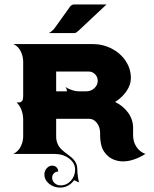

<svg xmlns="http://www.w3.org/2000/svg" viewBox="-20 -684 685 853"><path d="M197.3 -537.1Q214.1 -546.1 226.1 -563.7L291 -654.3Q293.5 -658.2 298.5 -661.1Q303.5 -664.1 307.6 -664.1H453.1L328.1 -546.9Q317.6 -537.1 311.5 -537.1ZM39.1 0Q61.3 -11.2 72.1 -33Q83 -54.7 83 -78.1V-152.8Q82.8 -176.5 74.5 -197.4Q66.2 -218.3 53.5 -228.5Q62.7 -228.5 67.3 -229.2Q71.8 -230 76 -233.3Q80.3 -236.6 81.7 -243.5Q83 -250.5 83 -262.9V-410.2Q83 -433.3 72 -456.1Q61 -478.8 39.1 -488.3H390.6Q437 -488.3 476.3 -468Q515.6 -447.8 538.6 -412.8Q561.5 -377.9 561.5 -336.9Q561.5 -307.9 542.4 -279.5Q523.2 -251.2 491.5 -231Q527.8 -213.4 549.6 -182.9Q571.3 -152.3 571.3 -116.2V-83Q571.3 -54.4 585.9 -32Q600.6 -9.5 626 0Q572.3 33 526.9 33Q507.1 33 489.7 26.7Q472.4 20.5 460.8 10.3Q449.2 0 441.5 -11.8Q433.8 -23.7 430.7 -36.1Q424.8 -59.6 424.8 -83V-92.8Q424.8 -119.1 410.5 -137.7Q396.2 -156.2 376 -156.2H229.5V-78.1Q229.5 -61.5 234.6 -48.1Q239.7 -34.7 248 -25.6Q256.3 -16.6 266.4 -8.8Q276.4 -1 286.5 6.6Q296.6 14.2 304.9 22.3Q313.2 30.5 318.4 42.5Q323.5 54.4 323.5 69.3Q323.5 80.8 325.7 98.4Q327.9 116 331.3 125.7Q327.1 125.7 319.6 121.3Q312 116.9 308.8 116.9Q298.1 132.1 282.1 140.7Q266.1 149.4 247.6 149.4Q218.5 149.4 197.9 132.2Q177.2 115 177.2 90.6Q177.2 75.2 187.7 63.5Q198.2 51.8 211.7 51.8Q223.4 51.8 231 59.3Q238.5 66.9 238.5 78.1Q227.3 78.1 219.5 86.1Q211.7 94 211.7 105.5Q211.7 119.6 222.7 129.6Q233.6 139.6 249.3 139.6Q275.9 139.6 294.8 119Q313.7 98.4 313.7 69.3Q313.7 40.5 287.2 20.3Q260.7 0 223.1 0ZM229.5 -278.3H277.3Q277.3 -290 270 -297.9Q282.7 -289.6 299.2 -283.9Q315.7 -278.3 328.6 -278.3H363.3Q384 -278.3 399 -292Q414.1 -305.7 414.1 -325.2Q414.1 -342.3 402.3 -354.2Q390.6 -366.2 374 -366.2H229.5Z"/></svg>

Font: Agreloy
Style: Medium
Weight: 400
Designer: gluk
Foundry: gluk
Version: Version 0.27